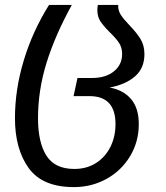

<svg xmlns="http://www.w3.org/2000/svg" viewBox="-20 -547 676 783"><path d="M41 -65Q41 -182 77 -301Q113 -420 180 -527H273Q205 -404 170 -291.5Q135 -179 135 -65Q135 34 169.5 88Q204 142 283 142Q334 142 372 117.5Q410 93 430.5 51.5Q451 10 451 -41Q451 -155 345 -155H280L296 -229H356Q411 -229 444.5 -256Q478 -283 478 -327Q478 -353 465.5 -372Q453 -391 428 -415Q402 -441 389.5 -460Q377 -479 377 -506Q377 -513 379 -527H462Q461 -505 472 -487.5Q483 -470 507 -445Q537 -414 553 -388Q569 -362 569 -326Q569 -269 530.5 -235.5Q492 -202 427 -190Q483 -180 514.5 -143Q546 -106 546 -41Q546 31 510.5 90Q475 149 414.5 182.5Q354 216 281 216Q153 216 97 138.5Q41 61 41 -65Z"/></svg>

Font: FiraGO
Style: Italic
Weight: 400
Italic angle: -8°
Designer: bBox Type GmbH
Foundry: bBox Type GmbH
Version: Version 1.001